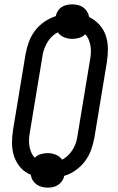

<svg xmlns="http://www.w3.org/2000/svg" viewBox="-20 -807 540 879"><path d="M198 52Q184 52 171 48.5Q158 45 147.5 37.5Q137 30 130 18.5Q123 7 121 -7Q93 -18 73.5 -40.5Q54 -63 44.5 -91.5Q35 -120 35 -151.5Q35 -183 40 -214L97 -559Q102 -587 112 -614.5Q122 -642 139.5 -665.5Q157 -689 182 -706.5Q207 -724 235 -733Q238 -746 245 -757Q252 -768 263 -775Q274 -782 286.5 -784.5Q299 -787 311 -787Q325 -787 338.5 -783.5Q352 -780 362 -772.5Q372 -765 379 -753.5Q386 -742 388 -729Q415 -716 435 -694Q455 -672 464.5 -643.5Q474 -615 474 -583.5Q474 -552 469 -521L412 -176Q407 -148 397 -120.5Q387 -93 369.5 -69.5Q352 -46 327 -28Q302 -10 274 -2Q272 10 264.5 21Q257 32 246 39.5Q235 47 222.5 49.5Q210 52 198 52ZM264 -76Q280 -84 292.5 -96.5Q305 -109 314 -124Q323 -139 328 -155Q333 -171 335 -187L392 -532Q395 -548 396 -564.5Q397 -581 394.5 -596Q392 -611 386 -625.5Q380 -640 370 -650Q358 -638 342 -633.5Q326 -629 311 -629Q291 -629 273 -636.5Q255 -644 245 -659Q229 -651 216.5 -638.5Q204 -626 195.5 -611Q187 -596 181.5 -580Q176 -564 174 -548L117 -203Q114 -187 113 -170.5Q112 -154 114.5 -139Q117 -124 123 -109.5Q129 -95 140 -85Q151 -97 167 -101.5Q183 -106 198 -106Q218 -106 236 -98.5Q254 -91 264 -76Z"/></svg>

Font: Iosevka Slab Oblique
Style: Regular
Weight: 400
Italic angle: -9°
Monospace: yes
Designer: Belleve Invis
Foundry: Belleve Invis
Version: Version 11.1.1; ttfautohint (v1.8.3)